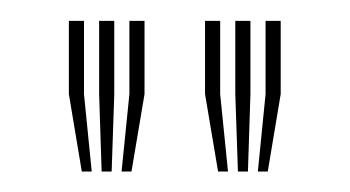

<svg xmlns="http://www.w3.org/2000/svg" viewBox="-20 -820 335 184"><path d="M96.5 -655.6 104 -729.8V-800H118.5V-729.8L106 -655.6ZM58.4 -655.6 46 -729.8V-800H60.5V-729.8L67.9 -655.6ZM77.4 -655.6 75 -729.8V-800H89.5V-729.8L87 -655.6ZM227.1 -655.6 234.5 -729.8V-800H249V-729.8L236.6 -655.6ZM189 -655.6 176.5 -729.8V-800H191V-729.8L198.5 -655.6ZM208 -655.6 205.5 -729.8V-800H220V-729.8L217.6 -655.6Z"/></svg>

Font: Big Shoulders Inline Display SC Thin
Style: Regular
Weight: 100
Designer: Patric King
Foundry: XO Type Co
Version: Version 2.002